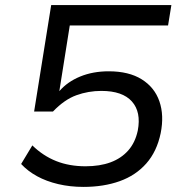

<svg xmlns="http://www.w3.org/2000/svg" viewBox="-20 -725 711 754"><path d="M308 9Q255 9 208.5 -2Q162 -13 125.5 -33Q89 -53 63 -81L107 -154Q149 -113 200.5 -92.5Q252 -72 316 -72Q372 -72 414 -87.5Q456 -103 483.5 -134Q511 -165 521 -212Q535 -285 498 -326.5Q461 -368 378 -368Q327 -368 280 -351Q233 -334 188 -287H114L181 -705H653L640 -625H254L213 -367Q245 -404 295 -424.5Q345 -445 407 -445Q486 -445 536.5 -413.5Q587 -382 606 -327Q625 -272 611 -202Q596 -130 554.5 -83Q513 -36 450 -13.5Q387 9 308 9Z"/></svg>

Font: Nunito Sans 7pt SemiExpanded
Style: Italic
Weight: 400
Width: 6
Italic angle: -9°
Designer: Vernon Adams
Foundry: Vernon Adams
Version: Version 3.101;gftools[0.9.27]